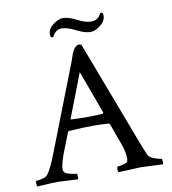

<svg xmlns="http://www.w3.org/2000/svg" viewBox="-87 -864 842 942"><g transform="rotate(-10 334.0 -393.0)"><path d="M423.8 -748Q459 -748 473.6 -781.2Q475.6 -782.2 479.5 -782.2Q488.3 -782.2 488.3 -766.6Q488.3 -739.3 461.4 -718.8Q434.6 -698.2 412.1 -698.2Q383.8 -698.2 342.8 -719.2Q301.8 -740.2 275.4 -740.2Q243.2 -740.2 227.5 -706.1Q225.6 -705.1 221.7 -705.1Q212.9 -705.1 212.9 -720.7Q212.9 -748 239.7 -768.6Q266.6 -789.1 289.1 -789.1Q316.4 -789.1 356.4 -768.6Q396.5 -748 423.8 -748ZM356.4 -644.5 551.8 -128.9Q569.3 -83 580.1 -58.6Q585.9 -43.9 610.4 -34.7Q634.8 -25.4 646.5 -25.4Q650.4 -25.4 650.4 -6.8Q650.4 -2.9 648.4 2.9Q550.8 -2 541 -2Q540 -2 427.7 2.9Q423.8 -1 424.3 -13.2Q424.8 -25.4 428.7 -25.4Q440.4 -25.4 458 -30.3Q475.6 -35.2 478.5 -43Q480.5 -50.8 480.5 -58.6Q480.5 -71.3 477.1 -88.4Q473.6 -105.5 470.7 -115.2L466.8 -126L426.8 -236.3Q423.8 -240.2 420.9 -240.2Q382.8 -243.2 346.7 -243.2Q295.9 -243.2 222.7 -238.3L217.8 -235.4L175.8 -127.9Q159.2 -79.1 159.2 -60.5Q159.2 -46.9 167 -41Q175.8 -34.2 195.3 -29.8Q214.8 -25.4 223.6 -25.4Q226.6 -25.4 227.1 -13.7Q227.5 -2 225.6 2.9Q127.9 -2 125 -2Q105.5 -2 90.8 -1Q76.2 0 58.1 1Q40 2 23.4 2.9Q19.5 -1 19.5 -11.7Q19.5 -25.4 23.4 -25.4Q35.2 -25.4 53.7 -30.3Q72.3 -35.2 79.1 -43.9Q99.6 -70.3 125 -135.7L294.9 -572.3Q296.9 -577.1 300.3 -587.9Q303.7 -598.6 305.7 -604Q307.6 -609.4 311.5 -617.7Q315.4 -626 318.4 -629.9Q321.3 -633.8 325.7 -638.7Q330.1 -643.6 335.4 -645.5Q340.8 -647.5 347.7 -647.5ZM243.2 -292Q293.9 -290 312.5 -290Q355.5 -290 401.4 -293L404.3 -297.9L325.2 -513.7L241.2 -295.9Q241.2 -292 243.2 -292Z"/></g></svg>

Font: Crimson Text
Style: Roman
Weight: 400
Version: Version 0.13